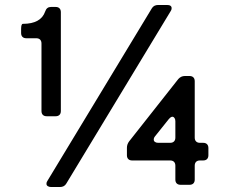

<svg xmlns="http://www.w3.org/2000/svg" viewBox="-20 -753 915 773"><path d="M617 -733H652Q671 -733 671 -720Q671 -713 667 -708L247 -14Q239 0 221 0H186Q178 0 172.5 -3.5Q167 -7 167 -13Q167 -20 171 -25L591 -719Q599 -733 617 -733ZM204 -285H168Q158 -285 152.5 -290.5Q147 -296 147 -306V-578Q147 -588 141.5 -593.5Q136 -599 126 -599H86Q76 -599 70.5 -604.5Q65 -610 65 -620V-636Q65 -657 72 -657Q145 -657 162 -707Q168 -725 185 -725H204Q214 -725 219.5 -719.5Q225 -714 225 -704V-306Q225 -296 219.5 -290.5Q214 -285 204 -285ZM764 -426V-199Q764 -189 769.5 -183.5Q775 -178 785 -178H798Q808 -178 813.5 -172.5Q819 -167 819 -157V-128Q819 -118 813.5 -112.5Q808 -107 798 -107H785Q775 -107 769.5 -101.5Q764 -96 764 -86V-30Q764 -20 758.5 -14.5Q753 -9 743 -9H707Q697 -9 691.5 -14.5Q686 -20 686 -30V-86Q686 -96 680.5 -101.5Q675 -107 665 -107H512Q502 -107 496.5 -112.5Q491 -118 491 -128V-158Q491 -172 500 -184L698 -435Q709 -447 724 -447H743Q753 -447 758.5 -441.5Q764 -436 764 -426ZM686 -199V-265Q686 -273 682.5 -278Q679 -283 674 -283Q668 -283 660 -274L604 -204Q599 -198 599 -191Q599 -185 604 -181.5Q609 -178 617 -178H665Q675 -178 680.5 -183.5Q686 -189 686 -199Z"/></svg>

Font: Shippori Antique B1
Style: Regular
Weight: 400
Designer: FONTDASU
Foundry: FONTDASU / Google Inc. / but / Adobe
Version: Version 2.001